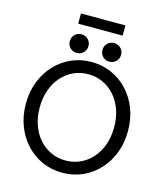

<svg xmlns="http://www.w3.org/2000/svg" viewBox="-144 -1126 1070 1243"><g transform="rotate(15 391.0 -504.5)"><path d="M141.6 -361.3Q141.6 -425.3 160.4 -478.3Q179.2 -531.2 213.1 -569.8Q247.1 -608.4 292.5 -629.4Q337.9 -650.4 391.1 -650.4Q444.3 -650.4 489.7 -629.4Q535.2 -608.4 569.1 -569.8Q603 -531.2 621.8 -478.3Q640.6 -425.3 640.6 -361.3Q640.6 -297.4 621.8 -244.4Q603 -191.4 569.1 -152.8Q535.2 -114.3 489.7 -93.3Q444.3 -72.3 391.1 -72.3Q337.9 -72.3 292.5 -93.3Q247.1 -114.3 213.1 -152.8Q179.2 -191.4 160.4 -244.4Q141.6 -297.4 141.6 -361.3ZM48.8 -361.3Q48.8 -280.8 75 -213.1Q101.1 -145.5 147.7 -95.5Q194.3 -45.4 256.6 -17.8Q318.8 9.8 391.1 9.8Q463.4 9.8 525.6 -17.8Q587.9 -45.4 634.5 -95.5Q681.2 -145.5 707.3 -213.1Q733.4 -280.8 733.4 -361.3Q733.4 -441.9 707.3 -509.5Q681.2 -577.1 634.5 -627.2Q587.9 -677.2 525.6 -704.8Q463.4 -732.4 391.1 -732.4Q318.8 -732.4 256.6 -704.8Q194.3 -677.2 147.7 -627.2Q101.1 -577.1 75 -509.5Q48.8 -441.9 48.8 -361.3ZM437.5 -826.2Q437.5 -799.8 455.6 -781.7Q473.6 -763.7 500 -763.7Q526.4 -763.7 544.4 -781.7Q562.5 -799.8 562.5 -826.2Q562.5 -852.5 544.4 -870.6Q526.4 -888.7 500 -888.7Q473.6 -888.7 455.6 -870.6Q437.5 -852.5 437.5 -826.2ZM218.8 -826.2Q218.8 -799.8 236.8 -781.7Q254.9 -763.7 281.2 -763.7Q307.6 -763.7 325.7 -781.7Q343.8 -799.8 343.8 -826.2Q343.8 -852.5 325.7 -870.6Q307.6 -888.7 281.2 -888.7Q254.9 -888.7 236.8 -870.6Q218.8 -852.5 218.8 -826.2ZM242.2 -949.2H540V-1017.6H242.2Z"/></g></svg>

Font: Giphurs SC
Style: Regular
Weight: 400
Version: Version 0.920